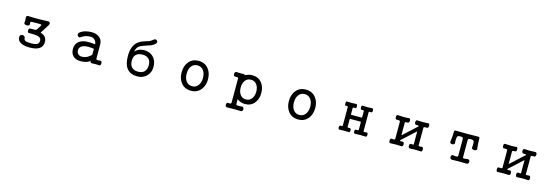

<svg xmlns="http://www.w3.org/2000/svg" viewBox="36 -2015 9928 3458"><g transform="rotate(15 5000.0 -286.0)"><path d="M414.1 -314.5Q400.4 -316.4 393.6 -302.7Q387.7 -291 387.7 -272.5Q387.7 -254.9 394.5 -243.2Q401.4 -229.5 414.1 -231.4Q546.9 -235.4 597.7 -215.8Q645.5 -198.2 645.5 -147.5Q645.5 -103.5 612.3 -83Q578.1 -62.5 502.9 -62.5Q421.9 -62.5 392.6 -76.2Q365.2 -88.9 365.2 -119.1Q365.2 -140.6 348.6 -154.3Q334 -166 314.5 -167Q293 -168 279.3 -156.2Q263.7 -142.6 263.7 -117.2Q263.7 -48.8 328.1 -14.6Q386.7 17.6 491.2 17.6Q616.2 17.6 675.8 -25.4Q735.4 -67.4 735.4 -152.3Q735.4 -203.1 705.1 -239.3Q674.8 -276.4 616.2 -292L718.8 -454.1Q739.3 -487.3 728.5 -507.8Q718.8 -527.3 688.5 -524.4Q613.3 -520.5 520.5 -519.5Q411.1 -518.6 359.4 -522.5Q317.4 -526.4 301.8 -518.6Q287.1 -511.7 289.1 -491.2L290 -468.8Q293 -441.4 293 -429.7Q293 -413.1 289.1 -389.6Q286.1 -374 302.7 -364.3Q317.4 -355.5 339.8 -355.5Q362.3 -355.5 377 -364.3Q393.6 -376 390.6 -393.6Q386.7 -413.1 387.7 -421.9Q389.6 -436.5 402.3 -437.5Q435.5 -440.4 496.1 -440.4Q550.8 -440.4 572.3 -439.5Q589.8 -439.5 591.8 -433.6Q593.8 -429.7 587.9 -415V-414.1L540 -335H539.1Q531.2 -320.3 515.6 -317.4Q495.1 -314.5 414.1 -314.5Z M1603.5 -23.4 1614.3 -36.1 1620.1 -22.5Q1624 -9.8 1627.9 -5.9Q1634.8 2 1648.4 2Q1689.5 0 1717.8 -1Q1758.8 -1 1787.1 2Q1800.8 3.9 1809.6 -8.8Q1816.4 -21.5 1816.4 -40Q1816.4 -58.6 1809.6 -71.3Q1800.8 -85 1787.1 -83H1783.2Q1744.1 -77.1 1730.5 -80.1Q1708 -83 1708 -103.5V-365.2Q1708 -457 1636.7 -503.9Q1582 -539.1 1505.9 -539.1Q1442.4 -539.1 1389.6 -524.4Q1332 -508.8 1289.1 -474.6Q1272.5 -462.9 1270.5 -443.4Q1268.6 -426.8 1278.3 -411.1Q1288.1 -396.5 1302.7 -392.6Q1320.3 -388.7 1336.9 -401.4Q1371.1 -428.7 1416 -442.4Q1458 -455.1 1505.9 -455.1Q1556.6 -455.1 1588.9 -418.9Q1618.2 -386.7 1618.2 -343.8Q1593.8 -348.6 1550.8 -350.6Q1513.7 -352.5 1490.2 -352.5Q1382.8 -352.5 1319.3 -304.7Q1253.9 -253.9 1253.9 -162.1Q1253.9 -78.1 1301.8 -31.2Q1350.6 17.6 1441.4 17.6Q1499 17.6 1543 4.9Q1582 -5.9 1603.5 -24.4ZM1618.2 -151.4Q1591.8 -116.2 1546.9 -92.8Q1497.1 -66.4 1441.4 -66.4Q1398.4 -66.4 1372.1 -93.8Q1347.7 -120.1 1347.7 -162.1Q1347.7 -206.1 1380.9 -233.4Q1423.8 -268.6 1509.8 -268.6Q1525.4 -268.6 1556.6 -266.6Q1589.8 -263.7 1618.2 -259.8Z M2674.8 -639.6Q2688.5 -655.3 2688.5 -672.9Q2687.5 -688.5 2675.8 -699.2Q2663.1 -710.9 2647.5 -710.9Q2628.9 -710.9 2615.2 -697.3Q2585 -670.9 2550.8 -654.3Q2529.3 -645.5 2483.4 -631.8L2464.8 -625Q2423.8 -613.3 2397.5 -600.6Q2355.5 -579.1 2325.2 -547.9Q2287.1 -508.8 2266.6 -452.1Q2243.2 -386.7 2243.2 -295.9Q2243.2 -143.6 2302.7 -66.4Q2366.2 17.6 2500 17.6Q2605.5 17.6 2671.9 -48.8Q2740.2 -115.2 2740.2 -222.7Q2740.2 -338.9 2671.9 -406.2Q2607.4 -470.7 2502 -470.7Q2447.3 -470.7 2404.3 -452.1Q2366.2 -434.6 2333 -400.4Q2343.8 -469.7 2386.7 -504.9Q2414.1 -526.4 2482.4 -548.8L2522.5 -562.5Q2577.1 -579.1 2602.5 -589.8Q2645.5 -610.4 2674.8 -639.6ZM2495.1 -385.7Q2571.3 -385.7 2611.3 -343.8Q2650.4 -303.7 2650.4 -231.4Q2650.4 -155.3 2611.3 -112.3Q2571.3 -67.4 2495.1 -67.4Q2412.1 -67.4 2371.1 -112.3Q2333 -154.3 2333 -231.4Q2333 -304.7 2371.1 -343.8Q2412.1 -385.7 2495.1 -385.7Z M3500 -539.1Q3380.9 -539.1 3313.5 -453.1Q3253.9 -376 3253.9 -259.8Q3253.9 -145.5 3313.5 -68.4Q3380.9 17.6 3500 17.6Q3618.2 17.6 3685.5 -68.4Q3746.1 -145.5 3746.1 -259.8Q3746.1 -376 3685.5 -453.1Q3618.2 -539.1 3500 -539.1ZM3500 -455.1Q3574.2 -455.1 3615.2 -395.5Q3652.3 -342.8 3652.3 -260.7Q3652.3 -180.7 3615.2 -127Q3574.2 -66.4 3500 -66.4Q3424.8 -66.4 3383.8 -127Q3347.7 -180.7 3347.7 -260.7Q3347.7 -342.8 3383.8 -395.5Q3424.8 -455.1 3500 -455.1Z M4498 -455.1Q4566.4 -455.1 4606.4 -400.4Q4643.6 -349.6 4643.6 -270.5Q4643.6 -192.4 4606.4 -142.6Q4567.4 -86.9 4498 -86.9Q4427.7 -86.9 4388.7 -142.6Q4352.5 -192.4 4352.5 -270.5Q4352.5 -349.6 4388.7 -400.4Q4427.7 -455.1 4498 -455.1ZM4264.6 34.2Q4264.6 51.8 4251 55.7Q4240.2 59.6 4210 56.6Q4192.4 52.7 4182.6 66.4Q4173.8 78.1 4173.8 96.7Q4173.8 115.2 4182.6 127.9Q4192.4 141.6 4210 138.7Q4276.4 135.7 4353.5 135.7Q4429.7 135.7 4464.8 138.7Q4481.4 140.6 4491.2 127Q4500 114.3 4500 94.7Q4500 76.2 4491.2 64.5Q4481.4 50.8 4464.8 54.7Q4417 59.6 4391.6 57.6Q4354.5 55.7 4354.5 39.1V-54.7Q4380.9 -30.3 4421.9 -16.6Q4460.9 -2.9 4502 -2.9Q4613.3 -2.9 4677.7 -84Q4737.3 -158.2 4737.3 -270.5Q4737.3 -383.8 4677.7 -458Q4613.3 -539.1 4502 -539.1Q4466.8 -539.1 4433.6 -530.3Q4414.1 -524.4 4387.7 -513.7Q4367.2 -504.9 4362.3 -504.9Q4354.5 -505.9 4356.4 -520.5Q4312.5 -517.6 4280.3 -517.6Q4248 -517.6 4209 -520.5Q4192.4 -522.5 4182.6 -507.8Q4173.8 -494.1 4173.8 -475.6Q4173.8 -457 4182.6 -445.3Q4192.4 -432.6 4209 -435.5Q4242.2 -435.5 4251 -433.6Q4265.6 -429.7 4264.6 -415Z M5500 -539.1Q5380.9 -539.1 5313.5 -453.1Q5253.9 -376 5253.9 -259.8Q5253.9 -145.5 5313.5 -68.4Q5380.9 17.6 5500 17.6Q5618.2 17.6 5685.5 -68.4Q5746.1 -145.5 5746.1 -259.8Q5746.1 -376 5685.5 -453.1Q5618.2 -539.1 5500 -539.1ZM5500 -455.1Q5574.2 -455.1 5615.2 -395.5Q5652.3 -342.8 5652.3 -260.7Q5652.3 -180.7 5615.2 -127Q5574.2 -66.4 5500 -66.4Q5424.8 -66.4 5383.8 -127Q5347.7 -180.7 5347.7 -260.7Q5347.7 -342.8 5383.8 -395.5Q5424.8 -455.1 5500 -455.1Z M6306.6 -426.8V-82Q6306.6 -74.2 6294.9 -72.3Q6285.2 -70.3 6266.6 -73.2Q6255.9 -75.2 6250 -63.5Q6244.1 -52.7 6244.1 -36.1Q6244.1 -20.5 6249 -9.8Q6254.9 2.9 6265.6 2Q6302.7 -1 6339.8 -1Q6363.3 -1 6410.2 0L6440.4 2Q6451.2 2 6458 -10.7Q6463.9 -21.5 6463.9 -37.1Q6463.9 -53.7 6458 -63.5Q6451.2 -75.2 6440.4 -73.2H6432.6Q6416 -72.3 6409.2 -73.2Q6396.5 -75.2 6396.5 -83V-235.4H6604.5V-84Q6603.5 -77.1 6587.9 -74.2Q6574.2 -71.3 6557.6 -74.2Q6544.9 -77.1 6538.1 -66.4Q6531.2 -55.7 6531.2 -39.1Q6530.3 -22.5 6537.1 -10.7Q6543.9 2 6557.6 2Q6605.5 -2 6651.4 -2Q6696.3 -2.9 6753.9 1Q6763.7 3.9 6770.5 -8.8Q6777.3 -19.5 6778.3 -37.1Q6778.3 -53.7 6773.4 -65.4Q6768.6 -78.1 6758.8 -75.2H6751Q6723.6 -72.3 6711.9 -72.3Q6694.3 -72.3 6694.3 -78.1V-440.4Q6694.3 -447.3 6709 -449.2Q6720.7 -450.2 6740.2 -447.3Q6750 -447.3 6755.9 -459Q6761.7 -470.7 6760.7 -486.3Q6759.8 -502.9 6752.9 -513.7Q6745.1 -525.4 6732.4 -523.4Q6696.3 -519.5 6650.4 -519.5Q6608.4 -520.5 6559.6 -523.4Q6547.9 -525.4 6542 -512.7Q6536.1 -501 6537.1 -484.4Q6538.1 -467.8 6544.9 -457Q6552.7 -444.3 6565.4 -446.3Q6580.1 -449.2 6588.9 -447.3Q6604.5 -445.3 6604.5 -432.6V-311.5H6396.5V-434.6Q6396.5 -445.3 6409.2 -448.2Q6418.9 -449.2 6441.4 -446.3Q6453.1 -445.3 6459 -459Q6463.9 -469.7 6462.9 -486.3Q6461.9 -503.9 6455.1 -514.6Q6447.3 -526.4 6436.5 -523.4Q6402.3 -519.5 6355.5 -519.5Q6321.3 -520.5 6270.5 -523.4Q6259.8 -525.4 6253.9 -512.7Q6248 -501 6248 -483.4Q6248 -467.8 6251 -455.1Q6254.9 -442.4 6261.7 -443.4Q6285.2 -446.3 6293.9 -443.4Q6306.6 -440.4 6306.6 -426.8Z M7281.2 -419.9V-95.7Q7281.2 -83 7260.7 -81.1Q7247.1 -80.1 7214.8 -83Q7203.1 -85.9 7195.3 -72.3Q7189.5 -60.5 7189.5 -42Q7189.5 -23.4 7195.3 -10.7Q7203.1 2.9 7214.8 1Q7285.2 -2.9 7328.1 -2.9Q7377.9 -2.9 7422.9 1Q7436.5 2 7445.3 -11.7Q7452.1 -24.4 7452.1 -42Q7452.1 -59.6 7445.3 -71.3Q7436.5 -85 7422.9 -83H7413.1Q7388.7 -80.1 7381.8 -82Q7371.1 -84 7371.1 -95.7L7628.9 -332V-91.8Q7627.9 -81.1 7616.2 -80.1Q7608.4 -79.1 7581.1 -83Q7566.4 -86.9 7557.6 -73.2Q7549.8 -61.5 7549.8 -43Q7549.8 -23.4 7557.6 -10.7Q7566.4 2.9 7581.1 1Q7627.9 -2.9 7678.7 -2.9Q7729.5 -2.9 7780.3 1Q7793.9 4.9 7802.7 -8.8Q7809.6 -20.5 7809.6 -40Q7809.6 -59.6 7802.7 -72.3Q7793.9 -85.9 7780.3 -83Q7750 -79.1 7736.3 -80.1Q7718.8 -82 7718.8 -91.8V-423.8Q7718.8 -434.6 7733.4 -437.5Q7742.2 -439.5 7769.5 -439.5L7780.3 -438.5Q7793.9 -437.5 7802.7 -451.2Q7809.6 -462.9 7809.6 -481.4Q7809.6 -500 7802.7 -511.7Q7793.9 -525.4 7780.3 -522.5Q7715.8 -518.6 7674.8 -518.6Q7634.8 -518.6 7581.1 -522.5Q7566.4 -525.4 7557.6 -511.7Q7549.8 -500 7549.8 -481.4Q7549.8 -462.9 7557.6 -451.2Q7566.4 -437.5 7581.1 -438.5L7589.8 -439.5Q7612.3 -439.5 7619.1 -437.5Q7628.9 -434.6 7628.9 -423.8L7371.1 -187.5V-419.9Q7371.1 -433.6 7381.8 -436.5Q7389.6 -439.5 7414.1 -439.5L7422.9 -438.5Q7436.5 -437.5 7445.3 -452.1Q7452.1 -464.8 7452.1 -482.4Q7452.1 -501 7445.3 -512.7Q7436.5 -525.4 7422.9 -522.5Q7387.7 -517.6 7330.1 -517.6Q7275.4 -517.6 7214.8 -522.5Q7202.1 -524.4 7195.3 -511.7Q7189.5 -500 7189.5 -481.4Q7189.5 -463.9 7195.3 -451.2Q7202.1 -437.5 7214.8 -438.5Q7244.1 -442.4 7260.7 -438.5Q7281.2 -434.6 7281.2 -419.9Z M8456.1 -407.2V-98.6Q8456.1 -77.1 8423.8 -76.2Q8401.4 -75.2 8363.3 -83Q8345.7 -86.9 8335.9 -73.2Q8327.1 -61.5 8327.1 -43Q8327.1 -24.4 8335.9 -12.7Q8345.7 2 8363.3 1Q8418 -2 8497.1 -2Q8577.1 -2 8630.9 1Q8651.4 3.9 8664.1 -9.8Q8675.8 -22.5 8675.8 -42Q8675.8 -61.5 8664.1 -74.2Q8651.4 -87.9 8630.9 -83L8613.3 -81.1Q8573.2 -74.2 8561.5 -76.2Q8545.9 -79.1 8545.9 -98.6V-407.2Q8545.9 -429.7 8556.6 -437.5Q8567.4 -444.3 8599.6 -444.3Q8627 -444.3 8641.6 -436.5Q8658.2 -425.8 8661.1 -400.4Q8662.1 -373 8661.1 -352.5Q8661.1 -333 8658.2 -306.6Q8654.3 -290 8669.9 -279.3Q8684.6 -270.5 8706.1 -270.5Q8727.5 -270.5 8741.2 -279.3Q8756.8 -290 8753.9 -306.6Q8747.1 -354.5 8745.1 -387.7Q8742.2 -428.7 8742.2 -480.5Q8745.1 -510.7 8733.4 -519.5Q8723.6 -526.4 8696.3 -523.4Q8602.5 -520.5 8494.1 -520.5Q8386.7 -520.5 8317.4 -523.4Q8283.2 -527.3 8273.4 -516.6Q8265.6 -508.8 8267.6 -480.5Q8267.6 -446.3 8264.6 -404.3Q8259.8 -348.6 8252.9 -306.6Q8249 -290 8263.7 -279.3Q8277.3 -270.5 8296.9 -270.5Q8317.4 -270.5 8329.1 -279.3Q8343.8 -290 8339.8 -306.6L8337.9 -335Q8336.9 -352.5 8337.9 -363.3Q8337.9 -379.9 8340.8 -400.4Q8344.7 -427.7 8357.4 -436.5Q8370.1 -444.3 8403.3 -444.3Q8433.6 -444.3 8444.3 -437.5Q8456.1 -429.7 8456.1 -407.2Z M9281.2 -419.9V-95.7Q9281.2 -83 9260.7 -81.1Q9247.1 -80.1 9214.8 -83Q9203.1 -85.9 9195.3 -72.3Q9189.5 -60.5 9189.5 -42Q9189.5 -23.4 9195.3 -10.7Q9203.1 2.9 9214.8 1Q9285.2 -2.9 9328.1 -2.9Q9377.9 -2.9 9422.9 1Q9436.5 2 9445.3 -11.7Q9452.1 -24.4 9452.1 -42Q9452.1 -59.6 9445.3 -71.3Q9436.5 -85 9422.9 -83H9413.1Q9388.7 -80.1 9381.8 -82Q9371.1 -84 9371.1 -95.7L9628.9 -332V-91.8Q9627.9 -81.1 9616.2 -80.1Q9608.4 -79.1 9581.1 -83Q9566.4 -86.9 9557.6 -73.2Q9549.8 -61.5 9549.8 -43Q9549.8 -23.4 9557.6 -10.7Q9566.4 2.9 9581.1 1Q9627.9 -2.9 9678.7 -2.9Q9729.5 -2.9 9780.3 1Q9793.9 4.9 9802.7 -8.8Q9809.6 -20.5 9809.6 -40Q9809.6 -59.6 9802.7 -72.3Q9793.9 -85.9 9780.3 -83Q9750 -79.1 9736.3 -80.1Q9718.8 -82 9718.8 -91.8V-423.8Q9718.8 -434.6 9733.4 -437.5Q9742.2 -439.5 9769.5 -439.5L9780.3 -438.5Q9793.9 -437.5 9802.7 -451.2Q9809.6 -462.9 9809.6 -481.4Q9809.6 -500 9802.7 -511.7Q9793.9 -525.4 9780.3 -522.5Q9715.8 -518.6 9674.8 -518.6Q9634.8 -518.6 9581.1 -522.5Q9566.4 -525.4 9557.6 -511.7Q9549.8 -500 9549.8 -481.4Q9549.8 -462.9 9557.6 -451.2Q9566.4 -437.5 9581.1 -438.5L9589.8 -439.5Q9612.3 -439.5 9619.1 -437.5Q9628.9 -434.6 9628.9 -423.8L9371.1 -187.5V-419.9Q9371.1 -433.6 9381.8 -436.5Q9389.6 -439.5 9414.1 -439.5L9422.9 -438.5Q9436.5 -437.5 9445.3 -452.1Q9452.1 -464.8 9452.1 -482.4Q9452.1 -501 9445.3 -512.7Q9436.5 -525.4 9422.9 -522.5Q9387.7 -517.6 9330.1 -517.6Q9275.4 -517.6 9214.8 -522.5Q9202.1 -524.4 9195.3 -511.7Q9189.5 -500 9189.5 -481.4Q9189.5 -463.9 9195.3 -451.2Q9202.1 -437.5 9214.8 -438.5Q9244.1 -442.4 9260.7 -438.5Q9281.2 -434.6 9281.2 -419.9Z"/></g></svg>

Font: GungsuhChe
Style: Regular
Weight: 400
Monospace: yes
Version: Version 2.21